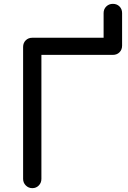

<svg xmlns="http://www.w3.org/2000/svg" viewBox="-20 -977 666 997"><path d="M148 0Q128 0 114 -14Q100 -28 100 -48V-733Q100 -754 113.5 -767.5Q127 -781 148 -781H518V-909Q518 -930 532 -943.5Q546 -957 566 -957Q587 -957 600.5 -943.5Q614 -930 614 -909V-740Q614 -719 600.5 -705.5Q587 -692 566 -692H195V-48Q195 -28 181.5 -14Q168 0 148 0Z"/></svg>

Font: Comfortaa SemiBold
Style: Regular
Weight: 600
Designer: Johan Aakerlund
Foundry: Johan Aakerlund
Version: Version 3.104; ttfautohint (v1.8.1.43-b0c9)